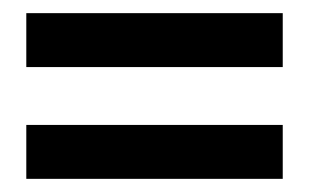

<svg xmlns="http://www.w3.org/2000/svg" viewBox="-20 -496 470 292"><path d="M410 -394H20V-476H410ZM410 -224H20V-306H410Z"/></svg>

Font: Bebas Kai
Style: Regular
Weight: 400
Designer: Ryoichi Tsunekawa
Foundry: Dharma Type
Version: Version 1.001;PS 001.001;hotconv 1.0.70;makeotf.lib2.5.58329